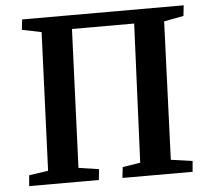

<svg xmlns="http://www.w3.org/2000/svg" viewBox="-51 -764 878 818"><g transform="rotate(-5 388.0 -355.0)"><path d="M41 0 45 -46 127 -58 151 -649 68 -666 73 -710H764L759 -665L675 -649L652 -59L744 -46L740 0H440L445 -46L521 -58L547 -651H281L257 -59L344 -46L339 0Z"/></g></svg>

Font: Literata 36pt SemiBold
Style: Italic
Weight: 600
Italic angle: -2°
Designer: Latin by Veronika Burian and Jose Scaglione. Greek by Irene Vlachou. Cyrillic by Vera Evstafieva
Foundry: TypeTogether
Version: Version 3.002